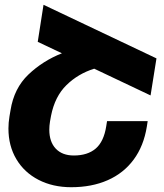

<svg xmlns="http://www.w3.org/2000/svg" viewBox="-20 -780 693 810"><path d="M190.9 -267.1Q188 -249 188 -232.9Q188 -181.6 215.3 -152.8Q242.7 -124 291.5 -124Q349.6 -124 383.8 -153.3Q418 -182.6 428.2 -247.6L431.6 -269H603L599.6 -246.6Q586.4 -164.1 543.9 -106.7Q501.5 -49.3 434.3 -19.8Q367.2 9.8 280.3 9.8Q203.1 9.8 142.8 -21.2Q82.5 -52.2 49.1 -108.4Q15.6 -164.6 15.6 -237.8Q15.6 -262.7 20 -289.1L24.4 -314.9Q39.1 -407.7 99.9 -465.6Q160.6 -523.4 241.2 -555.2L139.2 -603.5L163.6 -759.8L640.1 -533.7L615.2 -377.4L377.4 -490.2Q309.1 -468.8 260.3 -420.9Q211.4 -373 195.3 -291.5Z"/></svg>

Font: Mardoto Black
Style: Italic
Weight: 900
Italic angle: -12°
Designer: Christian Robertson, Vahan Hovhannisyan
Foundry: Google
Version: Version 1.000